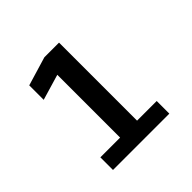

<svg xmlns="http://www.w3.org/2000/svg" viewBox="-120 -805 629 629"><g transform="rotate(-45 195.0 -490.0)"><path d="M63 -280V-338.5H154.5V-629.5L65 -603V-670L165 -700H233V-338.5H324V-280Z"/></g></svg>

Font: Trispace
Style: Regular
Weight: 400
Designer: Tyler Finck
Foundry: Etcetera Type Company
Version: Version 1.210; ttfautohint (v1.8.3)